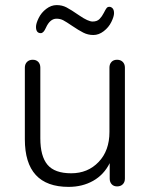

<svg xmlns="http://www.w3.org/2000/svg" viewBox="-20 -731 593 758"><path d="M251 6.8Q78.1 6.8 78.1 -181.2V-463.9Q78.1 -478 86.7 -486.6Q95.2 -495.1 109.1 -495.1Q123 -495.1 131.1 -486.6Q139.2 -478 139.2 -463.9V-185.1Q139.2 -114.3 167.5 -80.6Q195.8 -46.9 261.2 -46.9Q326.7 -46.9 369.4 -91.6Q412.1 -136.2 412.1 -210V-463.9Q412.1 -478 420.2 -486.6Q428.2 -495.1 442.1 -495.1Q456.1 -495.1 464.6 -486.6Q473.1 -478 473.1 -463.9V-25.9Q473.1 -11.7 464.6 -3.4Q456.1 4.9 442.4 4.9Q428.7 4.9 420.9 -3.7Q413.1 -12.2 413.1 -25.9V-86.9Q390.1 -41 347.7 -17.1Q305.2 6.8 251 6.8ZM141.1 -600.1Q122.1 -600.1 122.1 -625Q122.1 -638.2 132.6 -659.7Q143.1 -681.2 162.6 -696Q182.1 -710.9 203.6 -710.9Q225.1 -710.9 242.4 -701.9Q259.8 -692.9 293.9 -669.4Q328.1 -646 345.7 -646Q363.3 -646 373 -656Q382.8 -666 389.9 -680.2Q397 -694.3 400.9 -699.2Q404.8 -704.1 411.9 -704.1Q418.9 -704.1 424.6 -698Q430.2 -691.9 430.2 -679Q430.2 -666 419.7 -644.5Q409.2 -623 389.6 -607.9Q370.1 -592.8 348.6 -592.8Q327.1 -592.8 308.6 -602.3Q290 -611.8 265.6 -628.4Q241.2 -645 229.5 -651.1Q217.8 -657.2 203.1 -657.2Q177.2 -657.2 161.1 -621.1Q151.9 -600.1 141.1 -600.1Z"/></svg>

Font: Nunito-Light
Style: Regular
Weight: 300
Designer: Vernon Adams
Foundry: newtypography
Version: Version 3.000